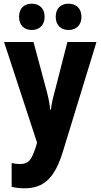

<svg xmlns="http://www.w3.org/2000/svg" viewBox="-20 -777 543 1037"><path d="M83 -686C83 -640 111 -615 152 -615C192 -615 221 -641 221 -686C221 -732 192 -757 152 -757C111 -757 83 -733 83 -686ZM281 -686C281 -641 309 -615 350 -615C391 -615 420 -641 420 -686C420 -732 391 -757 350 -757C309 -757 281 -733 281 -686ZM2 -550 180 -7 174 15C151 86 135 109 88 109C73 109 56 107 43 103V232C63 237 85 240 112 240C219 240 276 182 319 44L501 -550H344L274 -277C264 -241 258 -211 255 -185H251C249 -212 242 -247 234 -278L161 -550Z"/></svg>

Font: Noto Sans Georgian Condensed ExtraBold
Style: Regular
Weight: 800
Width: 3
Designer: Monotype Design Team, Akaki Razmadze
Foundry: Google LLC
Version: Version 2.005